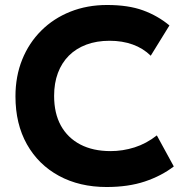

<svg xmlns="http://www.w3.org/2000/svg" viewBox="-20 -735 738 770"><path d="M407.5 15Q299 15 216.5 -29.8Q134 -74.5 88 -156.2Q42 -238 42 -348.5Q42 -429 69 -496Q96 -563 145.5 -612.2Q195 -661.5 262.2 -688.2Q329.5 -715 409.5 -715Q494.5 -715 553.5 -693.5Q612.5 -672 659.5 -633L584.5 -511.5Q554 -541.5 512.2 -556.5Q470.5 -571.5 419.5 -571.5Q367.5 -571.5 326.2 -556Q285 -540.5 256.2 -511.8Q227.5 -483 212.2 -442.2Q197 -401.5 197 -350.5Q197 -280.5 224.2 -231.2Q251.5 -182 302.2 -155.5Q353 -129 423.5 -129Q472.5 -129 519.8 -144Q567 -159 609 -192L677 -67.5Q627.5 -29.5 561 -7.2Q494.5 15 407.5 15Z"/></svg>

Font: Geologica SemiBold
Style: Regular
Weight: 600
Designer: Sindre Bremnes, Frode Helland
Foundry: Monokrom Skriftforlag AS
Version: Version 1.010;gftools[0.9.28]